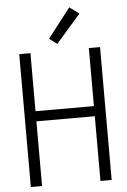

<svg xmlns="http://www.w3.org/2000/svg" viewBox="-63 -1013 701 1058"><g transform="rotate(-5 287.5 -484.0)"><path d="M64 0V-735H126V-414H449V-735H511V0H449V-358H126V0ZM278 -773 235 -805 361 -968 414 -929Z"/></g></svg>

Font: Jozsika Light
Style: Regular
Weight: 300
Monospace: yes
Designer: Belleve Invis
Foundry: Belleve Invis
Version: 2.1.0